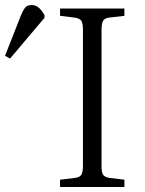

<svg xmlns="http://www.w3.org/2000/svg" viewBox="-177 -744 577 764"><path d="M62 0V-29L122 -36Q141 -39 147 -49Q153 -59 153 -86V-626Q153 -652 146.5 -661.5Q140 -671 120 -674L62 -681V-710H318V-681L257 -674Q240 -672 233.5 -661.5Q227 -651 227 -623V-83Q227 -58 233.5 -48.5Q240 -39 259 -36L318 -29V0ZM-137 -511 -157 -522 -94 -682Q-85 -704 -76.5 -714Q-68 -724 -51 -724Q-36 -724 -24 -714.5Q-12 -705 0 -684V-673Z"/></svg>

Font: Literata 36pt Light
Style: Regular
Weight: 300
Designer: Latin by Veronika Burian and Jose Scaglione. Greek by Irene Vlachou. Cyrillic by Vera Evstafieva.
Foundry: TypeTogether
Version: Version 3.002